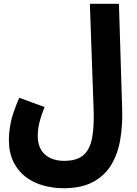

<svg xmlns="http://www.w3.org/2000/svg" viewBox="-20 -767 724 1017"><path d="M27 -27Q27 -65 36.5 -115.5Q46 -166 82 -249L216 -200Q202 -164 194.5 -139Q187 -114 183.5 -92.5Q180 -71 180 -46Q180 17 218 51Q256 85 320 85Q387 85 421.5 55Q456 25 467.5 -34.5Q479 -94 476 -184L456 -747H610L627 -192Q630 -102 616.5 -25Q603 52 567.5 109Q532 166 470.5 198Q409 230 316 230Q261 230 209 215.5Q157 201 116 170Q75 139 51 90Q27 41 27 -27Z"/></svg>

Font: Noto Sans Arabic Cond ExtBd
Style: Regular
Weight: 800
Width: 3
Designer: Monotype Design Team, Nadine Chahine, Nizar Qandah and Khaled Hosny
Foundry: Monotype Imaging Inc.
Version: Version 2.012; ttfautohint (v1.8.4.7-5d5b)